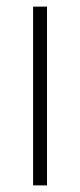

<svg xmlns="http://www.w3.org/2000/svg" viewBox="-20 -560 242 580"><path d="M80 0V-540H122V0Z"/></svg>

Font: Vela Sans GX ExtLt
Style: Regular
Weight: 200
Designer: Principal design: Mikhail Sharanda - project Manrope.
Design modification: Ravid Balaliev
Foundry: Mikhail Sharanda
Version: Version 1.001